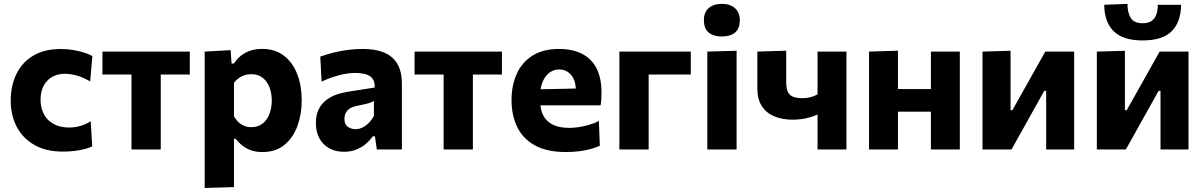

<svg xmlns="http://www.w3.org/2000/svg" viewBox="-20 -762 6138 979"><path d="M299.7 10.9Q214.7 10.9 155.6 -22.8Q96.5 -56.4 65.6 -115Q34.7 -173.5 34.7 -248.6Q34.7 -324.2 63.3 -383.8Q91.9 -443.3 148.7 -477.7Q205.4 -512.1 290 -512.1Q319.8 -512.1 349.1 -507.6Q378.5 -503.1 404.6 -495.2Q430.7 -487.2 451 -476.2L439.8 -347.2Q411.3 -363.5 387.7 -371.7Q364.1 -379.9 344.9 -382.8Q325.8 -385.7 310.9 -385.7Q254.6 -385.7 220.7 -349.9Q186.8 -314 186.8 -253Q186.8 -211.7 203.7 -179.8Q220.5 -147.9 253.3 -129.9Q286.1 -111.8 333.8 -111.8Q352.7 -111.8 371.2 -115.3Q389.7 -118.8 407.7 -125.9Q425.8 -133 442.6 -144L450.2 -15Q432.9 -7.6 410.7 -1.8Q388.6 4.1 361 7.5Q333.4 10.9 299.7 10.9Z M650.5 0Q650.5 -53.7 650.5 -103.8Q650.5 -154 650.5 -216V-266Q650.5 -311.2 650.5 -346.1Q650.5 -380.9 650.5 -411.7Q650.5 -442.5 650.5 -475.3L697.5 -381.8H675.2Q633.8 -381.8 589.7 -381.8Q545.6 -381.8 502.4 -381.8V-499H947.8V-381.8Q904.9 -381.8 860.8 -381.8Q816.8 -381.8 775.1 -381.8H752.8L799.7 -475.3Q799.7 -442.5 799.7 -411.7Q799.7 -380.9 799.7 -346.1Q799.7 -311.2 799.7 -266V-216Q799.7 -154 799.7 -103.8Q799.7 -53.7 799.7 0Z M1023.7 196.5Q1023.7 142.8 1023.7 90.4Q1023.7 38 1023.7 -24V-266Q1023.7 -323.3 1023.7 -381.3Q1023.7 -439.4 1023.7 -499L1156.2 -506.3L1160.6 -438.1H1172.8Q1187.6 -461.4 1208.8 -478.2Q1230.1 -495 1257.1 -503.8Q1284.1 -512.7 1316.7 -512.7Q1382.7 -512.7 1427.8 -478Q1472.8 -443.3 1495.7 -383.8Q1518.5 -324.4 1518.5 -250.2Q1518.5 -180.7 1496.9 -120.6Q1475.2 -60.4 1430.8 -23.6Q1386.4 13.3 1318 13.3Q1287.8 13.3 1263 5.3Q1238.2 -2.8 1218.2 -18Q1198.2 -33.1 1182.1 -54.1H1173V-16Q1173 39.9 1173 89.1Q1173 138.3 1173 192ZM1261.5 -113.7Q1297.2 -113.7 1320.4 -133.1Q1343.6 -152.5 1354.7 -183.4Q1365.8 -214.2 1365.8 -249Q1365.8 -285.7 1354.2 -316.3Q1342.6 -346.9 1319.4 -365.4Q1296.1 -383.8 1260.8 -383.8Q1243.4 -383.8 1227.1 -378.6Q1210.8 -373.3 1196.9 -363.4Q1183 -353.6 1173 -339.3V-169.3Q1182.1 -152.6 1194.8 -140.1Q1207.5 -127.7 1224.1 -120.7Q1240.8 -113.7 1261.5 -113.7Z M1733.6 11.9Q1690.7 11.9 1658.5 -6Q1626.4 -24 1608.5 -56.8Q1590.7 -89.7 1590.7 -134.4Q1590.7 -176.8 1605.5 -205.5Q1620.4 -234.3 1644.2 -252.3Q1668 -270.3 1696.3 -280Q1724.5 -289.6 1751.4 -293.8L1890.5 -315.7Q1891.7 -344.5 1879.7 -360.7Q1867.7 -377 1844.8 -383.5Q1821.9 -390 1790.7 -390Q1773.7 -390 1753.7 -387.4Q1733.7 -384.7 1711.8 -379.1Q1689.9 -373.5 1666.8 -365.4Q1643.7 -357.3 1619.9 -345.9L1613 -473.4Q1631.6 -480.1 1655.5 -487Q1679.3 -494 1707.5 -499.8Q1735.6 -505.6 1766.8 -509Q1798 -512.4 1831.2 -512.4Q1893.5 -512.4 1937.9 -494.3Q1982.2 -476.2 2005.7 -437Q2029.2 -397.8 2029.2 -335.1Q2029.2 -310.5 2029.2 -275Q2029.2 -239.5 2029.2 -211.3V-164.1Q2029.2 -126 2029.2 -85.8Q2029.2 -45.7 2029.2 0H1901.3L1891.9 -66.7H1880.6Q1867.1 -47.3 1846.5 -29.2Q1825.8 -11.2 1797.6 0.3Q1769.3 11.9 1733.6 11.9ZM1792.8 -103.4Q1810.7 -103.4 1828 -111.8Q1845.4 -120.2 1860.5 -135.3Q1875.6 -150.5 1886.6 -171.3V-247.9Q1880.5 -243.4 1871.3 -239.7Q1862.1 -235.9 1844.3 -231.6Q1826.4 -227.4 1794.8 -221.1Q1776.8 -217.4 1763.8 -209Q1750.8 -200.6 1743.5 -187.2Q1736.3 -173.9 1736.3 -155.9Q1736.3 -127.4 1753.5 -115.4Q1770.8 -103.4 1792.8 -103.4Z M2242 0Q2242 -53.7 2242 -103.8Q2242 -154 2242 -216V-266Q2242 -311.2 2242 -346.1Q2242 -380.9 2242 -411.7Q2242 -442.5 2242 -475.3L2289 -381.8H2266.7Q2225.3 -381.8 2181.2 -381.8Q2137.1 -381.8 2093.9 -381.8V-499H2539.3V-381.8Q2496.4 -381.8 2452.3 -381.8Q2408.3 -381.8 2366.6 -381.8H2344.3L2391.2 -475.3Q2391.2 -442.5 2391.2 -411.7Q2391.2 -380.9 2391.2 -346.1Q2391.2 -311.2 2391.2 -266V-216Q2391.2 -154 2391.2 -103.8Q2391.2 -53.7 2391.2 0Z M2865.1 13.2Q2768.5 13.2 2707.3 -20.8Q2646.2 -54.8 2617.2 -114.3Q2588.3 -173.9 2588.3 -251Q2588.3 -327.8 2615.5 -386.8Q2642.6 -445.8 2696.4 -479.1Q2750.2 -512.4 2830 -512.4Q2898.1 -512.4 2946.6 -488.2Q2995.1 -464.1 3021 -415.1Q3046.9 -366.1 3046.9 -291.5Q3046.9 -271.4 3046 -255.8Q3045.1 -240.3 3042.6 -225L2914.3 -273.4Q2915.3 -280.1 2915.8 -287.1Q2916.3 -294.2 2916.3 -300.2Q2916.3 -350.3 2892.6 -379Q2868.9 -407.8 2831.3 -407.8Q2803.1 -407.8 2781.2 -391.2Q2759.2 -374.7 2746.7 -344.5Q2734.1 -314.3 2734.1 -273V-248.7Q2734.1 -204.8 2749.8 -173.8Q2765.6 -142.9 2798.6 -126.4Q2831.6 -109.9 2882.9 -109.9Q2902.8 -109.9 2929 -113.6Q2955.3 -117.4 2982.6 -125.1Q3010 -132.9 3033.6 -145L3038.5 -18.9Q3019.2 -10 2993.3 -2.6Q2967.3 4.7 2935 9Q2902.7 13.2 2865.1 13.2ZM2646.1 -225V-304.9L2955.5 -311.4L3042.6 -286.8V-225Z M3138.2 0Q3138.2 -53.7 3138.2 -103.8Q3138.2 -154 3138.2 -216V-266Q3138.2 -315.5 3138.2 -354.8Q3138.2 -394 3138.2 -428.7Q3138.2 -463.3 3138.2 -499H3502.3V-381.8Q3457.2 -381.8 3410.6 -381.8Q3364 -381.8 3320.1 -381.8H3199.9L3287.5 -475.3Q3287.5 -442.5 3287.5 -411.7Q3287.5 -380.9 3287.5 -346.1Q3287.5 -311.2 3287.5 -266V-216Q3287.5 -154 3287.5 -103.8Q3287.5 -53.7 3287.5 0Z M3586.6 0Q3586.6 -53.7 3586.6 -103.8Q3586.6 -154 3586.6 -216V-266Q3586.6 -315.5 3586.6 -354.8Q3586.6 -394 3586.6 -428.7Q3586.6 -463.3 3586.6 -499L3735.9 -503.3Q3735.9 -467.3 3735.9 -431.9Q3735.9 -396.6 3735.9 -356.6Q3735.9 -316.7 3735.9 -266V-216Q3735.9 -154 3735.9 -103.8Q3735.9 -53.7 3735.9 0ZM3660.2 -575.9Q3618.6 -575.9 3593.9 -595.7Q3569.2 -615.6 3569.2 -659.9Q3569.2 -699.8 3593.9 -721.1Q3618.6 -742.4 3661.2 -742.4Q3703.5 -742.4 3727.8 -720.2Q3752.2 -698 3752.2 -659.9Q3752.2 -615.6 3727.7 -595.7Q3703.1 -575.9 3660.2 -575.9Z M4148.6 0Q4148.6 -42 4148.6 -87.5Q4148.6 -133 4148.6 -178Q4130.3 -169.8 4110.5 -164Q4090.7 -158.2 4068.7 -155Q4046.8 -151.8 4021.5 -151.8Q3967.6 -151.8 3927 -169.2Q3886.4 -186.6 3864 -221.7Q3841.6 -256.9 3841.6 -310.8Q3841.6 -350.8 3841.6 -382.3Q3841.6 -413.7 3841.6 -441.7Q3841.6 -469.8 3841.6 -499L3988.9 -503.5Q3988.9 -466.2 3988.9 -427.6Q3988.9 -389 3988.9 -339.4Q3988.9 -296.1 4008 -278.7Q4027 -261.3 4070 -261.3Q4082.5 -261.3 4096.3 -263.3Q4110.1 -265.3 4123.7 -269.8Q4137.4 -274.3 4148.6 -281.4V-304.5Q4148.6 -346 4148.6 -378.2Q4148.6 -410.5 4148.6 -439.4Q4148.6 -468.3 4148.6 -499H4296Q4296 -463.3 4296 -428.7Q4296 -394 4296 -354.8Q4296 -315.5 4296 -266V-216Q4296 -154 4296 -103.8Q4296 -53.7 4296 0Z M4411.2 0Q4411.2 -53.7 4411.2 -103.8Q4411.2 -154 4411.2 -216V-266Q4411.2 -315.5 4411.2 -354.8Q4411.2 -394 4411.2 -428.7Q4411.2 -463.3 4411.2 -499L4558.6 -503.5Q4558.6 -467.5 4558.6 -432Q4558.6 -396.6 4558.6 -356.6Q4558.6 -316.7 4558.6 -266V-216Q4558.6 -154 4558.6 -103.8Q4558.6 -53.7 4558.6 0ZM4500.3 -192.5V-307.9H4787V-192.5ZM4726.7 0Q4726.7 -53.7 4726.7 -103.8Q4726.7 -154 4726.7 -216V-266Q4726.7 -315.5 4726.7 -354.8Q4726.7 -394 4726.7 -428.7Q4726.7 -463.3 4726.7 -499H4874.1Q4874.1 -463.3 4874.1 -428.7Q4874.1 -394 4874.1 -354.8Q4874.1 -315.5 4874.1 -266V-216Q4874.1 -154 4874.1 -103.8Q4874.1 -53.7 4874.1 0Z M4989.7 0Q4989.7 -53.7 4989.7 -103.8Q4989.7 -153.8 4989.7 -216.1V-266.1Q4989.7 -315.6 4989.7 -354.7Q4989.7 -393.9 4989.7 -428.6Q4989.7 -463.3 4989.7 -498.9L5132.9 -503.1Q5132.9 -470.2 5132.9 -437.9Q5132.9 -405.6 5132.9 -369.1Q5132.9 -332.6 5132.9 -286.7V-200H5142.1L5215.2 -330.2Q5239.2 -372.8 5262.9 -415.2Q5286.6 -457.7 5309.9 -498.9H5457.1Q5457.1 -463.3 5457.1 -428.6Q5457.1 -393.9 5457.1 -354.7Q5457.1 -315.6 5457.1 -266.1V-216.1Q5457.1 -153.8 5457.1 -103.8Q5457.1 -53.7 5457.1 0H5314.4Q5314.4 -52.4 5314.4 -101.4Q5314.4 -150.4 5314.4 -210.9V-299.1H5304.8L5233 -170.7Q5209.1 -127.7 5185.2 -84.8Q5161.3 -42 5137.6 0Z M5572.7 0Q5572.7 -53.7 5572.7 -103.8Q5572.7 -153.8 5572.7 -216.1V-266.1Q5572.7 -315.6 5572.7 -354.7Q5572.7 -393.9 5572.7 -428.6Q5572.7 -463.3 5572.7 -498.9L5715.9 -503.1Q5715.9 -470.2 5715.9 -437.9Q5715.9 -405.6 5715.9 -369.1Q5715.9 -332.6 5715.9 -286.7V-200H5725.1L5798.2 -330.2Q5822.2 -372.8 5845.9 -415.2Q5869.6 -457.7 5892.9 -498.9H6040.1Q6040.1 -463.3 6040.1 -428.6Q6040.1 -393.9 6040.1 -354.7Q6040.1 -315.6 6040.1 -266.1V-216.1Q6040.1 -153.8 6040.1 -103.8Q6040.1 -53.7 6040.1 0H5897.4Q5897.4 -52.4 5897.4 -101.4Q5897.4 -150.4 5897.4 -210.9V-299.1H5887.8L5816 -170.7Q5792.1 -127.7 5768.2 -84.8Q5744.3 -42 5720.6 0ZM5806 -555.8Q5705.9 -555.8 5658.4 -603Q5611 -650.2 5610.4 -737.6L5728.9 -742.3Q5728.9 -697.3 5745.9 -670.4Q5762.8 -643.6 5806 -643.6Q5835.3 -643.6 5852.2 -655.5Q5869.1 -667.4 5876.4 -688.6Q5883.6 -709.8 5883.6 -737.6H6002.2Q6001.5 -650.2 5954.7 -603Q5907.8 -555.8 5806 -555.8Z"/></svg>

Font: Commissioner Thin
Style: Regular
Weight: 100
Designer: Kostas Bartsokas
Foundry: Kostas Bartsokas
Version: Version 1.001;gftools[0.9.23]